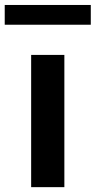

<svg xmlns="http://www.w3.org/2000/svg" viewBox="-58 -772 395 792"><path d="M70.5 0V-545.5H207.5V0ZM-38.5 -670V-751.5H316.5V-670Z"/></svg>

Font: Encode Sans SemiExpanded SemiBold
Style: Regular
Weight: 600
Width: 6
Designer: Multiple Designers
Foundry: Impallari Type
Version: Version 3.002